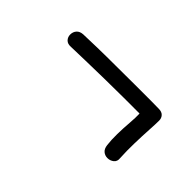

<svg xmlns="http://www.w3.org/2000/svg" viewBox="-25 -632 701 701"><g transform="rotate(45 325.0 -281.5)"><path d="M548 -184Q550 -168 539.5 -159.5Q529 -151 515 -151Q502 -151 492.5 -159Q483 -167 481 -184Q478 -208 478.5 -238.5Q479 -269 481.5 -299Q484 -329 483 -349Q450 -349 402.5 -349Q355 -349 303.5 -348Q252 -347 206.5 -346Q161 -345 133 -344Q117 -343 108.5 -352Q100 -361 100 -374Q100 -388 108.5 -397.5Q117 -407 133 -408Q159 -409 203 -410Q247 -411 298 -411Q349 -411 397 -411.5Q445 -412 478.5 -411.5Q512 -411 520 -411Q536 -411 544 -402.5Q552 -394 552 -381Q552 -365 550 -331.5Q548 -298 547 -258.5Q546 -219 548 -184Z"/></g></svg>

Font: Playpen Sans Light
Style: Regular
Weight: 300
Designer: Laura Meseguer, Veronika Burian, José Scaglione
Foundry: TypeTogether
Version: Version 1.001